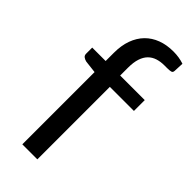

<svg xmlns="http://www.w3.org/2000/svg" viewBox="-236 -768 809 809"><g transform="rotate(45 168.5 -363.5)"><path d="M93 0V-430.5L37 -437Q26.5 -439.5 19.8 -444.8Q13 -450 13 -460V-496.5H93V-545.5Q93 -589 105.2 -622.8Q117.5 -656.5 140.2 -679.8Q163 -703 195 -715Q227 -727 267 -727Q301 -727 330 -717L328 -672.5Q327.5 -662.5 319.5 -660.5Q311.5 -658.5 297 -658.5H281.5Q258.5 -658.5 239.8 -652.5Q221 -646.5 207.5 -633Q194 -619.5 186.8 -597.5Q179.5 -575.5 179.5 -543V-496.5H326V-432H182.5V0Z"/></g></svg>

Font: LatoCHI
Style: Regular
Weight: 400
Designer: Lukasz Dziedzic
Foundry: tyPoland Lukasz Dziedzic
Version: Version 1.104